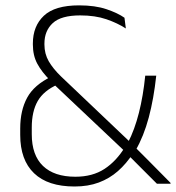

<svg xmlns="http://www.w3.org/2000/svg" viewBox="-20 -668 640 698"><path d="M550.5 0Q539 -11.5 524 -26.5Q509 -41.5 493 -57.5Q477 -73.5 462.8 -87.8Q448.5 -102 438.5 -112L432 -119.5L169.5 -367.5L163.5 -374.5Q131.5 -406.5 115.5 -436.5Q99.5 -466.5 99.5 -506V-510Q99.5 -573 139.5 -610.8Q179.5 -648.5 267.5 -648.5Q326 -648.5 367.2 -634.5Q408.5 -620.5 432.5 -603.5L437.5 -564.5Q407.5 -584 366.8 -598Q326 -612 271.5 -612Q202 -612 171.8 -584Q141.5 -556 141.5 -509.5V-506Q141.5 -472.5 157.2 -445.2Q173 -418 202 -390L455 -149.5L465 -139Q477 -127 490.2 -113.8Q503.5 -100.5 517.2 -86.8Q531 -73 545.2 -58.5Q559.5 -44 573.2 -30.2Q587 -16.5 600 -3V0ZM251 10Q154 10 103.8 -38.2Q53.5 -86.5 53.5 -177.5V-201Q53.5 -266.5 78.8 -313Q104 -359.5 167.5 -390L190 -361Q139 -338.5 117.2 -300.8Q95.5 -263 95.5 -204.5V-180Q95.5 -104 136.2 -64.8Q177 -25.5 254 -25.5Q316.5 -25.5 360 -54Q403.5 -82.5 435 -134.5L445 -149Q469.5 -196.5 485 -257.8Q500.5 -319 508 -393H548Q539 -309 520.8 -240.8Q502.5 -172.5 473 -121.5L464 -111Q439.5 -73 408.8 -46Q378 -19 339.2 -4.5Q300.5 10 251 10Z"/></svg>

Font: Anek Latin Medium ExtraLight
Style: Regular
Weight: 250
Version: Version 1.003